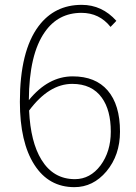

<svg xmlns="http://www.w3.org/2000/svg" viewBox="-20 -759 561 792"><path d="M395 -77Q437 -134 437 -216Q437 -305 400 -356Q359 -413 278 -413Q182 -413 100 -303Q106 -173 151 -100Q200 -20 289 -20Q352 -20 395 -77ZM436 -648Q390 -706 316 -706Q220 -706 165 -627Q100 -535 99 -346Q179 -444 280 -444Q374 -444 424 -386Q475 -327 475 -216Q475 -119 419 -52Q364 13 287 13Q181 13 122 -79Q62 -172 62 -339Q62 -548 139 -651Q205 -739 317 -739Q401 -739 460 -673Z"/></svg>

Font: Noto Sans CJK TC Thin
Style: Regular
Weight: 250
Designer: Ryoko NISHIZUKA ???? (kana & ideographs); Paul D. Hunt (Latin, Greek & Cyrillic); Wenlong ZHANG ??? (bopomofo); Sandoll 
Foundry: Adobe Systems Incorporated
Version: Version 1.004 January 19, 2016